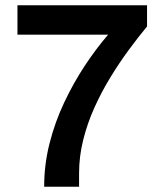

<svg xmlns="http://www.w3.org/2000/svg" viewBox="-20 -706 616 726"><path d="M147 0Q147 -84 167.5 -164.5Q188 -245 223 -319Q258 -393 301 -458Q344 -523 389 -575H46V-686H536V-606Q502 -565 466 -516Q430 -467 396.5 -412Q363 -357 336.5 -298Q310 -239 294.5 -176.5Q279 -114 279 -51V0Z"/></svg>

Font: Archivo SemiBold
Style: Regular
Weight: 600
Designer: Hector Gatti
Foundry: Omnibus-Type
Version: Version 2.001